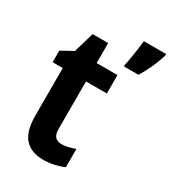

<svg xmlns="http://www.w3.org/2000/svg" viewBox="-187 -858 863 966"><g transform="rotate(30 244.5 -375.0)"><path d="M259 -104Q277 -104 296 -108.5Q315 -113 337 -121V-15Q314 -4 283 3Q252 10 219 10Q148 10 111 -31Q74 -72 74 -165V-439H15V-506L84 -544L119 -662H209V-546H330V-439H209V-162Q209 -104 259 -104ZM489 -750Q478 -714 460 -674Q442 -634 421 -600H337V-613Q341 -629 345.5 -656.5Q350 -684 354 -712.5Q358 -741 360 -760H489Z"/></g></svg>

Font: Noto Sans Sinhala UI Condensed
Style: Bold
Weight: 700
Width: 3
Designer: Jelle Bosma - Monotype Design Team
Foundry: Monotype Imaging Inc.
Version: Version 2.006; ttfautohint (v1.8.4.7-5d5b)